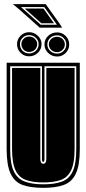

<svg xmlns="http://www.w3.org/2000/svg" viewBox="-20 -893 416 924"><path d="M188 11Q127 11 88.5 -3Q50 -17 31 -57.5Q12 -98 12 -176V-591H364V-176Q364 -98 345 -57.5Q326 -17 287 -3Q248 11 188 11ZM188 -6Q243 -6 278 -19Q313 -32 330 -68.5Q347 -105 347 -176V-574H194V-127Q194 -114 188 -114Q182 -114 182 -127V-574H29V-176Q29 -106 46 -69.5Q63 -33 98.5 -19.5Q134 -6 188 -6ZM188 -15Q138 -15 104.5 -27Q71 -39 54.5 -74Q38 -109 38 -176V-566H174V-129Q174 -105 188 -105Q203 -105 203 -129V-566H339V-176Q339 -109 322.5 -74Q306 -39 272.5 -27Q239 -15 188 -15ZM120 -622Q96 -622 79 -639Q62 -656 62 -681Q62 -704 79 -721Q96 -738 120 -738Q144 -738 162 -721Q180 -704 180 -681Q180 -656 162.5 -639Q145 -622 120 -622ZM255 -621Q230 -621 212 -638Q194 -655 194 -679Q194 -704 212 -720.5Q230 -737 255 -737Q279 -737 296 -720Q313 -703 313 -679Q313 -655 296 -638Q279 -621 255 -621ZM120 -636Q140 -636 153 -649Q166 -662 166 -681Q166 -698 152.5 -711Q139 -724 120 -724Q102 -724 89 -711.5Q76 -699 76 -681Q76 -662 88.5 -649Q101 -636 120 -636ZM255 -635Q273 -635 286 -648Q299 -661 299 -679Q299 -697 286 -710Q273 -723 255 -723Q235 -723 221.5 -710.5Q208 -698 208 -679Q208 -660 222 -647.5Q236 -635 255 -635ZM120 -643Q104 -643 93.5 -654Q83 -665 83 -681Q83 -695 93.5 -706Q104 -717 120 -717Q137 -717 148 -706Q159 -695 159 -681Q159 -665 148 -654Q137 -643 120 -643ZM255 -642Q238 -642 226.5 -653Q215 -664 215 -679Q215 -694 226 -705Q237 -716 255 -716Q271 -716 281.5 -705Q292 -694 292 -679Q292 -664 281 -653Q270 -642 255 -642ZM265 -782 279 -760H171L71 -849L42 -873H200ZM254 -774 193 -859H81L176 -774ZM240 -781H179L99 -852H189Z"/></svg>

Font: Alumni Sans Collegiate One SC
Style: Regular
Weight: 400
Designer: Robert E. Leuschke
Foundry: Robert E. Leuschke
Version: Version 1.100